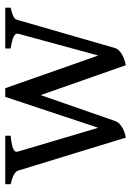

<svg xmlns="http://www.w3.org/2000/svg" viewBox="98 -592 509 746"><g transform="rotate(-90 353.0 -219.5)"><path d="M695.8 -433.1Q680.7 -429.7 671.9 -426.5Q663.1 -423.3 658 -420.2Q652.8 -417 650.6 -412.8Q648.4 -408.7 647 -402.8L539.1 -28.8Q536.1 -18.1 527.6 -10.5Q519 -2.9 508.8 2.2Q498.5 7.3 488.5 10.3Q478.5 13.2 472.2 14.6L356 -316.4L255.9 -28.8Q252 -17.6 243.9 -10Q235.8 -2.4 226.1 2.7Q216.3 7.8 206.8 10.5Q197.3 13.2 190.9 14.6L63 -402.8Q58.6 -421.9 9.8 -433.1V-454.1H198.2V-433.1Q174.3 -430.7 161.1 -427.5Q147.9 -424.3 142.1 -420.2Q136.2 -416 136 -411.6Q135.7 -407.2 137.2 -402.8L229 -92.8L349.1 -454.1H382.8L509.8 -92.8L594.2 -402.8Q597.2 -414.1 584 -420.9Q570.8 -427.7 537.1 -433.1V-454.1H695.8Z"/></g></svg>

Font: Gentium Plus Phon
Style: Regular
Weight: 400
Designer: J. Victor Gaultney, Annie Olsen, Iska Routamaa, Becca Hirsbrunner
Foundry: SIL International
Version: Version 5.000